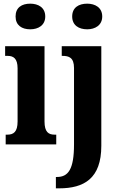

<svg xmlns="http://www.w3.org/2000/svg" viewBox="-20 -788 648 1048"><path d="M145 -628C189 -628 227 -650 227 -698C227 -747 189 -768 145 -768C99 -768 65 -747 65 -698C65 -650 99 -628 145 -628ZM456 -628C499 -628 538 -650 538 -698C538 -747 499 -768 456 -768C410 -768 374 -747 374 -698C374 -650 410 -628 456 -628ZM11 0H287V-53H278C245 -53 223 -67 223 -125V-536H8V-483H22C53 -483 76 -469 76 -415V-125C76 -68 54 -53 20 -53H11ZM285 240H303C438 240 533 187 533 8V-536H317V-483H321C356 -483 384 -474 384 -417V0C384 137 352 178 291 178H285Z"/></svg>

Font: Noto Serif Bengali ExtraCondensed ExtraBold
Style: Regular
Weight: 800
Width: 2
Designer: Juan Bruce, Universal Thirst, Indian Type Foundry and the Monotype Design Team.
Foundry: Monotype Imaging Inc.
Version: Version 2.003